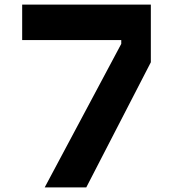

<svg xmlns="http://www.w3.org/2000/svg" viewBox="-20 -820 790 840"><path d="M357.4 0H175.5L510.5 -628.1V-644.7H77V-800H639.9V-547.6Z"/></svg>

Font: Martian Mono Custom sWd Rg
Style: Regular
Weight: 400
Width: 6
Monospace: yes
Designer: Alex Havermale
Foundry: Evil Martians
Version: Version 1.000